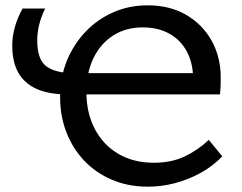

<svg xmlns="http://www.w3.org/2000/svg" viewBox="-20 -690 909 722"><path d="M536 12Q462 12 401 -14Q340 -40 296.5 -86Q253 -132 229.5 -193Q206 -254 206 -324Q206 -399 231.5 -461.5Q257 -524 302 -571Q347 -618 406.5 -644Q466 -670 535 -670Q618 -670 679.5 -634.5Q741 -599 775.5 -537.5Q810 -476 810 -398Q810 -381 809.5 -366Q809 -351 807 -335L703 -356Q705 -363 705.5 -374.5Q706 -386 706 -395Q706 -452 683 -495.5Q660 -539 617.5 -563Q575 -587 517 -587Q453 -587 405.5 -556.5Q358 -526 331.5 -471.5Q305 -417 305 -344Q305 -265 336.5 -205Q368 -145 425 -111.5Q482 -78 559 -78Q624 -78 674 -101.5Q724 -125 765 -164L816 -102Q779 -64 733 -39Q687 -14 637 -1Q587 12 536 12ZM752 -415 807 -335H234Q164 -335 118 -355.5Q72 -376 49 -416.5Q26 -457 26 -519Q26 -553 36 -588.5Q46 -624 65 -658H150Q135 -628 127.5 -598Q120 -568 120 -538Q120 -466 154.5 -440.5Q189 -415 258 -415Z"/></svg>

Font: Ysabeau Office SemiBold
Style: Regular
Weight: 600
Designer: Christian Thalmann (Catharsis Fonts)
Version: Version 2.001;gftools[0.9.30]; featfreeze: tnum,lnum,ss02